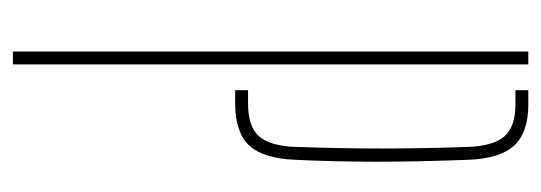

<svg xmlns="http://www.w3.org/2000/svg" viewBox="-291 -549 840 298"><g transform="rotate(90 129.0 -400.0)"><path d="M60 0V-800H80V0ZM120 -345V-365H141Q176.5 -365 191.5 -382Q206.5 -399 208 -438Q210.5 -510 210.5 -572.5Q210.5 -635 208 -707Q206.5 -746 191.5 -763Q176.5 -780 142 -780H120V-800H142Q185.5 -800 205.8 -778.2Q226 -756.5 228 -707Q231 -626 231 -563.5Q231 -501 228 -438Q226 -388.5 205.8 -366.8Q185.5 -345 141 -345Z"/></g></svg>

Font: Big Shoulders Stencil Display Thin
Style: Regular
Weight: 100
Designer: Patric King
Foundry: XO Type Co
Version: Version 1.000